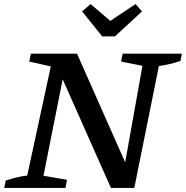

<svg xmlns="http://www.w3.org/2000/svg" viewBox="-20 -925 915 945"><path d="M584 -661H875L868 -625Q841 -616 815.5 -610Q790 -604 762 -600L641 0H526L271 -574L297 -577L194 -60L310 -40L302 0H1L8 -36Q35 -45 61 -51.5Q87 -58 114 -61L230 -598L124 -622L132 -661H359L613 -88L589 -86L681 -601L576 -622ZM483 -746 384 -869 426 -905 523 -822 647 -905 679 -869 546 -746Z"/></svg>

Font: Piazzolla Thin SemiBold
Style: Italic
Weight: 600
Italic angle: -11.3°
Version: Version 2.005